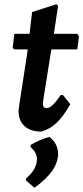

<svg xmlns="http://www.w3.org/2000/svg" viewBox="-20 -615 394 909"><path d="M176 8Q124 8 95.5 -18.5Q67 -45 68 -91L71 -117L108 -357L111 -381H47L40 -389L48 -455H120L132 -558L247 -595L255 -587L235 -455H345L354 -445L346 -381H223L184 -136L183 -123Q183 -103 201 -103Q226 -103 267 -165H278L313 -122Q280 -64 248.5 -34Q217 -4 176 8ZM214 33Q255 66 255 113Q255 194 143 274L103 239V230Q155 186 155 138Q155 108 125 82V71Q170 45 214 33Z"/></svg>

Font: Alegreya Sans SC
Style: Bold Italic
Weight: 700
Italic angle: -7°
Designer: Juan Pablo del Peral
Foundry: Huerta Tipografica
Version: Version 2.007